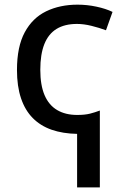

<svg xmlns="http://www.w3.org/2000/svg" viewBox="-20 -568 538 828"><path d="M314.5 -547.9Q355.5 -547.9 395.8 -539.3Q436 -530.8 465.3 -516.6L437 -437.5Q408.2 -448.2 374.8 -456.5Q341.3 -464.8 312 -464.8Q258.8 -464.8 223.6 -443.1Q188.5 -421.4 171.1 -377.4Q153.8 -333.5 153.8 -267.1Q153.8 -200.2 172.4 -157.2Q190.9 -114.3 226.6 -93.3Q262.2 -72.3 313 -72.3Q346.2 -72.3 368.2 -77.9Q390.1 -83.5 410.6 -91.3V240.2H312.5V9.3Q251 8.3 202.6 -8.5Q154.3 -25.4 121.1 -59.1Q87.9 -92.8 70.6 -144.3Q53.2 -195.8 53.2 -266.1Q53.2 -366.7 86.7 -428.7Q120.1 -490.7 179.2 -519.3Q238.3 -547.9 314.5 -547.9Z"/></svg>

Font: Open Sans Medium
Style: Regular
Weight: 500
Designer: Monotype Design Team
Foundry: Monotype Imaging Inc.
Version: Version 3.000